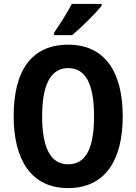

<svg xmlns="http://www.w3.org/2000/svg" viewBox="-20 -954 698 984"><path d="M501 -924V-934H348C325 -889 290 -835 257 -786V-774H350C398 -814 471 -887 501 -924ZM609 -358C609 -583 519 -725 330 -725C143 -725 50 -594 50 -359C50 -135 140 10 329 10C519 10 609 -133 609 -358ZM196 -358C196 -519 239 -605 330 -605C420 -605 462 -521 462 -358C462 -195 421 -112 329 -112C239 -112 196 -197 196 -358Z"/></svg>

Font: Noto Sans Telugu Condensed
Style: Bold
Weight: 700
Width: 3
Designer: Jelle Bosma - Monotype Design Team
Foundry: Monotype Imaging Inc.
Version: Version 2.005